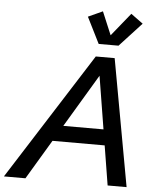

<svg xmlns="http://www.w3.org/2000/svg" viewBox="-114 -1007 863 1059"><g transform="rotate(5 317.5 -477.5)"><path d="M-52.2 0 395 -703.1H499.5L627 0H522L424.8 -599.1L66.9 0ZM167 -218.8 185.1 -306.2H546.4L527.8 -218.8ZM569.8 -954.6 636.7 -905.8 514.6 -773.4H404.8L332.5 -918L412.6 -954.6L466.3 -826.7Z"/></g></svg>

Font: Schibsted Grotesk Medium
Style: Italic
Weight: 500
Italic angle: -12°
Designer: Bakken & Baeck AS, Henrik Kongsvoll
Foundry: Schibsted ASA
Version: Version 1.100;gftools[0.9.25]